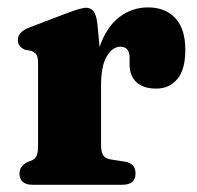

<svg xmlns="http://www.w3.org/2000/svg" viewBox="-20 -512 546 532"><path d="M249.5 -448.5 256 -382Q275 -437.5 310.5 -464.5Q346 -491.5 390 -491.5Q438.5 -491.5 466 -461.5Q493.5 -431.5 493.5 -374Q493.5 -319 471.2 -292.8Q449 -266.5 413 -266.5Q376.5 -266.5 357.8 -284.5Q339 -302.5 339 -334V-354Q338.5 -382.5 313 -382.5Q292 -382.5 276 -356.2Q260 -330 260 -274.5V-109.5Q260 -91 266 -81.8Q272 -72.5 288 -70L326.5 -64Q355.5 -59.5 355.5 -31.5Q355.5 0 318.5 0H71Q34 0 34 -31Q34 -51.5 56 -63L69 -68Q77.5 -72 81.5 -80.5Q85.5 -89 85.5 -109.5V-336.5Q85.5 -354 80.8 -360.8Q76 -367.5 67 -371L50 -374Q29.5 -382 29.5 -401.5Q29.5 -423.5 60.5 -435.5L157.5 -472.5Q204 -490.5 218.5 -490.5Q231.5 -490.5 239 -481Q246.5 -471.5 249.5 -448.5Z"/></svg>

Font: Fraunces 9pt S050
Style: Bold
Weight: 700
Version: Version 1.000; ttfautohint (v1.8.3)